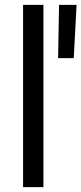

<svg xmlns="http://www.w3.org/2000/svg" viewBox="-20 -772 336 792"><path d="M75.2 -752H159.2V0H75.2ZM223.6 -752H295.9L284.2 -532.2H219.7Z"/></svg>

Font: Reddit Sans Chocolate
Style: Regular
Weight: 400
Designer: Stephen Hutchings
Foundry: Reddit
Version: Version 1.013